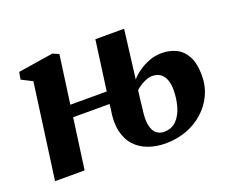

<svg xmlns="http://www.w3.org/2000/svg" viewBox="-96 -713 1065 882"><g transform="rotate(-20 436.5 -272.0)"><path d="M578 11Q532.5 11 494.2 -2.8Q456 -16.5 429.5 -45Q403 -73.5 393 -118.2Q383 -163 394 -224.5L396.5 -247.5H218.5L184.5 0H40L103.5 -465.5L50.5 -492.5L57 -528L228.5 -555L258.5 -542L226 -306H404L437 -549.5H577.5L548 -312Q563.5 -330.5 587 -347Q610.5 -363.5 639.5 -374.5Q668.5 -385.5 700 -385.5Q739 -385.5 770.5 -370.2Q802 -355 821 -320Q840 -285 840 -225Q840 -175 820 -132Q800 -89 764.2 -56.8Q728.5 -24.5 681 -6.8Q633.5 11 578 11ZM588 -41.5Q627 -41.5 650.5 -66.2Q674 -91 684.5 -129.5Q695 -168 695 -209Q695 -234.5 688 -255.5Q681 -276.5 665 -289Q649 -301.5 622.5 -301.5Q610.5 -301.5 596.2 -296.2Q582 -291 567.8 -282.2Q553.5 -273.5 541.5 -262.5Q538.5 -242.5 536.2 -221.2Q534 -200 531.5 -177Q523.5 -125.5 530 -95.8Q536.5 -66 552.2 -53.8Q568 -41.5 588 -41.5Z"/></g></svg>

Font: Merriweather 48pt ExtraBold
Style: Italic
Weight: 800
Italic angle: -7.8°
Version: Version 2.101